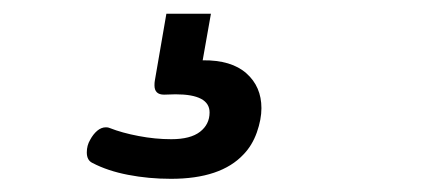

<svg xmlns="http://www.w3.org/2000/svg" viewBox="-20 -34 640 284"><path d="M366.7 126Q366.7 142.6 359.9 161.9Q353 181.2 340.3 194.3Q306.6 230.5 232.9 230.5Q199.7 230.5 169.4 224.6Q139.2 218.8 116.7 207Q108.4 203.1 108.4 191.4Q108.4 181.2 113.3 172.9Q117.7 164.6 123.8 159.4Q129.9 154.3 136.7 154.3Q140.1 154.3 142.1 155.3Q160.6 162.6 185.1 167.2Q209.5 171.9 233.4 171.9Q261.7 171.9 275.9 160.9Q290 149.9 290 132.3Q290 105.5 239.7 105.5L222.7 106Q208.5 106 208.5 92.3Q208.5 87.9 209 85.4L226.1 -13.7H292L279.8 55.2Q322.3 54.7 344.5 74.5Q366.7 94.2 366.7 126Z"/></svg>

Font: Courier Prime
Style: Italic
Weight: 400
Italic angle: -10°
Designer: Alan Dague-Greene
Foundry: Quote-Unquote Apps
Version: Version 3.018